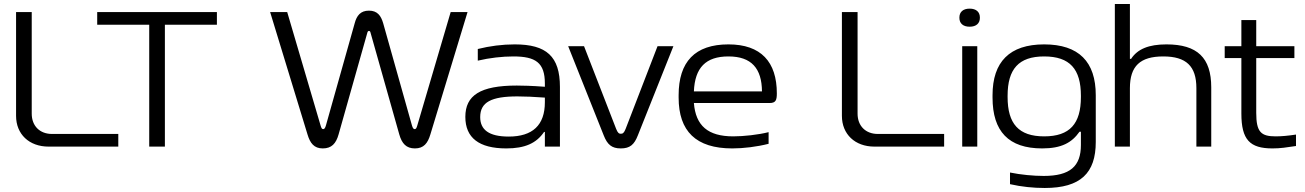

<svg xmlns="http://www.w3.org/2000/svg" viewBox="-20 -730 6500 956"><path d="M60 -670V-153C60 -62 125 0 222 0H569V-63H239C178 -63 138 -103 138 -164V-670Z M1060 -670H464V-607H723V0H801V-607H1060Z M1666 -61 1809 -567C1810 -573 1814 -576 1817 -576C1821 -576 1824 -573 1825 -567L1968 -61C1981 -15 2003 9 2046 9C2090 9 2110 -17 2123 -61L2308 -670H2224L2058 -106C2054 -91 2050 -87 2045 -87C2039 -87 2035 -92 2031 -106L1888 -614C1877 -652 1859 -677 1817 -677C1775 -677 1756 -652 1746 -614L1603 -106C1599 -92 1595 -87 1589 -87C1583 -87 1580 -92 1576 -106L1410 -670H1325L1511 -61C1524 -17 1544 9 1587 9C1631 9 1653 -15 1666 -61Z M2543 -509C2481 -509 2419 -501 2359 -486V-428C2418 -442 2481 -449 2536 -449C2647 -449 2693 -418 2693 -314V-298C2627 -303 2580 -304 2553 -304C2371 -304 2297 -255 2297 -148C2297 -44 2365 9 2501 9C2594 9 2651 -17 2689 -73H2693V0H2768V-297C2768 -449 2701 -509 2543 -509ZM2371 -147C2371 -221 2426 -250 2556 -250C2589 -250 2643 -248 2693 -244V-221C2693 -107 2632 -50 2513 -50C2413 -50 2371 -85 2371 -147Z M2809 -500 2986 -56C3004 -10 3026 9 3071 9C3117 9 3138 -10 3156 -56L3333 -500H3254L3095 -88C3087 -68 3081 -64 3071 -64C3062 -64 3056 -68 3048 -88L2888 -500Z M3848 -265C3848 -422 3769 -509 3607 -509C3440 -509 3359 -422 3359 -256V-244C3359 -77 3445 9 3626 9C3682 9 3748 1 3807 -14V-72C3756 -59 3683 -51 3631 -51C3505 -51 3444 -104 3435 -217H3811C3842 -217 3848 -230 3848 -265ZM3435 -275C3440 -393 3494 -449 3607 -449C3722 -449 3773 -389 3774 -275Z M4172 -670V-153C4172 -62 4237 0 4334 0H4681V-63H4351C4290 -63 4250 -103 4250 -164V-670Z M4771 -500V0H4846V-500ZM4757 -641C4757 -614 4775 -597 4808 -597C4841 -597 4859 -614 4859 -641V-643C4859 -670 4841 -687 4808 -687C4775 -687 4757 -670 4757 -643Z M4922 -256V-244C4922 -76 5002 9 5169 9C5266 9 5317 -20 5355 -74H5362V-8C5362 98 5308 146 5177 146C5126 146 5062 140 5009 129V187C5066 200 5125 206 5182 206C5361 206 5436 131 5436 -23V-256C5436 -422 5352 -509 5179 -509C5007 -509 4922 -422 4922 -256ZM4997 -247V-253C4997 -386 5052 -449 5179 -449C5307 -449 5362 -386 5362 -253V-247C5362 -114 5307 -51 5179 -51C5052 -51 4997 -114 4997 -247Z M5531 -710V0H5606V-291C5606 -401 5657 -449 5772 -449C5886 -449 5937 -401 5937 -291V0H6011V-295C6011 -443 5941 -509 5788 -509C5700 -509 5644 -486 5612 -437H5606V-710Z M6332 -51C6259 -51 6235 -72 6235 -168V-441H6425V-500H6235V-630H6161V-500H6078V-441H6161V-165C6161 -34 6203 9 6316 9C6356 9 6386 4 6433 -3V-60C6394 -54 6360 -51 6332 -51Z"/></svg>

Font: LT Wave Light
Style: Regular
Weight: 300
Designer: Daniel Lyons
Version: Version 2.5 (Glyphs App)